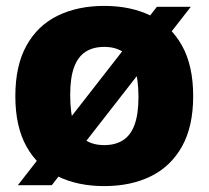

<svg xmlns="http://www.w3.org/2000/svg" viewBox="-20 -623 707 651"><path d="M155.5 5H40.5L512 -600H627ZM333.5 8Q243.5 8 175.5 -25.2Q107.5 -58.5 69.8 -126.2Q32 -194 32 -297Q32 -400.5 69.8 -468.5Q107.5 -536.5 175.5 -569.8Q243.5 -603 333.5 -603Q423.5 -603 491.2 -569.8Q559 -536.5 597 -468.5Q635 -400.5 635 -297Q635 -194 597 -126.2Q559 -58.5 491.2 -25.2Q423.5 8 333.5 8ZM333.5 -131Q371 -131 397 -147.5Q423 -164 436.2 -200Q449.5 -236 449.5 -294.5Q449.5 -355.5 436 -393Q422.5 -430.5 396.8 -447.2Q371 -464 333.5 -464Q296 -464 270.2 -447.5Q244.5 -431 231.2 -395.2Q218 -359.5 218 -300.5Q218 -239 231 -201.8Q244 -164.5 269.8 -147.8Q295.5 -131 333.5 -131Z"/></svg>

Font: Encode Sans SC SemiCondensed ExtraBold
Style: Regular
Weight: 800
Width: 4
Designer: Multiple Designers
Foundry: Impallari Type
Version: Version 3.002